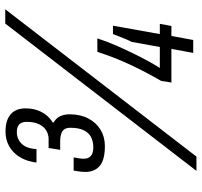

<svg xmlns="http://www.w3.org/2000/svg" viewBox="-38 -700 750 713"><g transform="rotate(-90 336.5 -343.0)"><path d="M59 12 606 -698H659L112 12ZM151 -328Q100 -328 77.5 -347Q55 -366 55 -401Q55 -408 56 -417.5Q57 -427 60 -444H109Q106 -429 105 -421Q104 -413 104 -407Q104 -389 114.5 -380Q125 -371 147 -371Q168 -371 184.5 -379.5Q201 -388 210 -407Q219 -426 219 -456Q219 -471 213 -479Q207 -487 196 -490.5Q185 -494 170 -494H137L144 -537H177Q194 -537 208.5 -545.5Q223 -554 232 -572Q241 -590 241 -619Q241 -637 231.5 -646Q222 -655 203 -655Q187 -655 174 -648Q161 -641 152.5 -628Q144 -615 141 -594L140 -582H90L92 -596Q98 -626 113 -648.5Q128 -671 151.5 -684Q175 -697 205 -697Q247 -697 269 -678Q291 -659 291 -623Q291 -598 284 -578.5Q277 -559 265.5 -545Q254 -531 239 -522V-518Q254 -510 261.5 -495Q269 -480 269 -459Q269 -419 253.5 -389.5Q238 -360 211.5 -344Q185 -328 151 -328ZM497 0 512 -81H387L393 -119Q425 -174 452.5 -232.5Q480 -291 501 -356H551Q540 -322 525 -287.5Q510 -253 494.5 -221.5Q479 -190 465 -164.5Q451 -139 441 -124H519L538 -229Q543 -238 548 -250Q553 -262 558 -275Q563 -288 567 -298H598L567 -124H605L597 -81H560L545 0Z"/></g></svg>

Font: Archivo Condensed Light
Style: Italic
Weight: 300
Width: 3
Italic angle: -10°
Designer: Hector Gatti
Foundry: Omnibus-Type
Version: Version 2.001